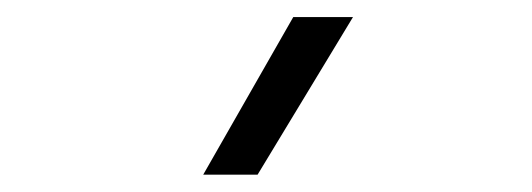

<svg xmlns="http://www.w3.org/2000/svg" viewBox="-20 -815 626 226"><path d="M219.2 -609.4H283.2L395.5 -794.9H325.2Z"/></svg>

Font: Cascadia Code PL Light
Style: Regular
Weight: 300
Monospace: yes
Designer: Aaron Bell
Foundry: Saja Typeworks
Version: Version 2404.023